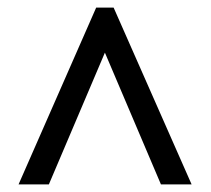

<svg xmlns="http://www.w3.org/2000/svg" viewBox="-20 -734 556 507"><path d="M29 -247 234 -714H280L486 -247H405L257 -595L109 -247Z"/></svg>

Font: Noto Serif SemiCondensed Black
Style: Regular
Weight: 900
Width: 4
Designer: Monotype Design Team
Foundry: Monotype Imaging Inc.
Version: Version 2.014; ttfautohint (v1.8.4.7-5d5b)